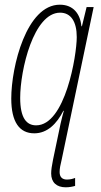

<svg xmlns="http://www.w3.org/2000/svg" viewBox="-20 -558 429 818"><path d="M260 240C276 240 290 237 300 234V200C290 204 279 207 265 207C246 207 234 197 234 175C234 161 237 145 243 121L379 -528H349L329 -446H327C322 -498 293 -538 235 -538C93 -538 28 -275 28 -138C28 -38 63 10 126 10C182 10 222 -31 250 -86H252C248 -70 243 -55 238 -31L206 122C201 147 198 166 198 181C198 219 221 240 260 240ZM134 -24C93 -24 66 -55 66 -141C66 -260 123 -504 236 -504C282 -504 307 -466 307 -400C307 -322 258 -24 134 -24Z"/></svg>

Font: Noto Sans ExtraCondensed ExtraLight
Style: Italic
Weight: 200
Width: 2
Italic angle: -12°
Designer: Monotype Design Team
Foundry: Monotype Imaging Inc.
Version: Version 2.013